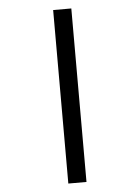

<svg xmlns="http://www.w3.org/2000/svg" viewBox="-60 -806 719 990"><g transform="rotate(-5 300.0 -311.0)"><path d="M253 138V-760H347V138Z"/></g></svg>

Font: IBM Plex Mono Medium
Style: Regular
Weight: 500
Monospace: yes
Designer: Mike Abbink, Paul van der Laan, Pieter van Rosmalen
Foundry: Bold Monday
Version: Version 2.3